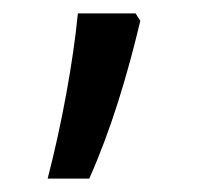

<svg xmlns="http://www.w3.org/2000/svg" viewBox="-20 -134 295 286"><path d="M182 -114H96C89 -42 72 51 51 132H113C145 60 169 -19 189 -103Z"/></svg>

Font: Noto Sans Sinhala UI ExtraCondensed
Style: Regular
Weight: 400
Width: 2
Designer: Jelle Bosma - Monotype Design Team
Foundry: Monotype Imaging Inc.
Version: Version 2.006